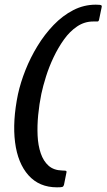

<svg xmlns="http://www.w3.org/2000/svg" viewBox="-20 -721 456 822"><path d="M254 70Q252 77 248 79Q244 81 224 81Q148 81 102 29.5Q56 -22 44.5 -112Q33 -202 57 -318Q68 -368 89 -421Q110 -474 140.5 -524Q171 -574 209.5 -614Q248 -654 293.5 -677.5Q339 -701 390 -701Q411 -701 414 -698Q417 -695 415 -689L404 -636Q402 -629 397.5 -629Q393 -629 379 -629Q342 -629 310.5 -608Q279 -587 254 -552Q229 -517 209.5 -476Q190 -435 177 -393.5Q164 -352 157 -319Q148 -275 143.5 -229Q139 -183 141 -140.5Q143 -98 154.5 -64.5Q166 -31 188 -11.5Q210 8 246 9Q262 9 264 11.5Q266 14 264 20Z"/></svg>

Font: Glory Thin SemiBold
Style: Italic
Weight: 600
Italic angle: -12°
Version: Version 1.011